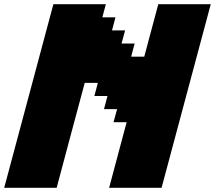

<svg xmlns="http://www.w3.org/2000/svg" viewBox="-20 -895 1024 915"><path d="M500 0H750Q789.1 -146 867.2 -437.5Q945.3 -729 984.4 -875H734.4Q723.1 -833 700.9 -750Q678.7 -667 667.5 -625H605L621.6 -687.5H559.1L576.2 -750H513.7L530.3 -812.5H467.8L484.4 -875H234.4Q195.3 -729 117.2 -437.5Q39.1 -146 0 0H250Q272 -83 316.7 -250Q361.3 -417 383.8 -500H446.3L429.7 -437.5H492.2L475.6 -375H538.1L521 -312.5H583.5Z"/></svg>

Font: Faithful 32x
Style: BoldOblique
Weight: 400
Foundry: Faithful Resource Pack
Version: Version 1.0; January 27, 2023